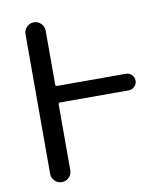

<svg xmlns="http://www.w3.org/2000/svg" viewBox="-83 -823 742 869"><g transform="rotate(-10 288.5 -388.0)"><path d="M501 -453.1Q516.6 -453.1 527.8 -441.9Q539.1 -430.7 539.1 -415Q539.1 -399.4 527.8 -388.2Q516.6 -377 501 -377H185.5Q177.7 -377 177.7 -369.1V-66.4Q177.7 -47.9 164.1 -34.2Q150.4 -20.5 131.3 -20.5Q112.3 -20.5 98.6 -34.2Q85 -47.9 85 -66.4V-709Q85 -727.5 98.6 -741.2Q112.3 -754.9 131.3 -754.9Q150.4 -754.9 164.1 -741.2Q177.7 -727.5 177.7 -709V-460.9Q177.7 -453.1 185.5 -453.1Z"/></g></svg>

Font: Gen Jyuu Gothic Regular
Style: Regular
Weight: 400
Designer: [Source Han Sans]
Ryoko NISHIZUKA  (kana & ideographs); Paul D. Hunt (Latin, Greek & Cyrillic); Wenlong ZHANG  (bopomofo
Version: Version 1.002.20150607